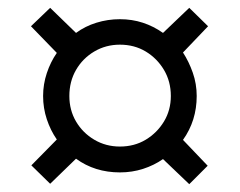

<svg xmlns="http://www.w3.org/2000/svg" viewBox="-20 -598 612 490"><path d="M90 -353Q90 -383 99.5 -411.5Q109 -440 125 -463L59 -531L108 -578L174 -514Q197 -531 226 -540Q255 -549 286 -549Q317 -549 344.5 -540Q372 -531 396 -514L463 -578L511 -531L447 -464Q462 -441 472 -412.5Q482 -384 482 -353Q482 -290 447 -241L510 -175L463 -128L396 -192Q373 -176 345 -167Q317 -158 286 -158Q222 -158 174 -193L108 -129L60 -176L125 -242Q109 -265 99.5 -293.5Q90 -322 90 -353ZM157 -353Q157 -317 174 -288Q191 -259 220.5 -241.5Q250 -224 286 -224Q323 -224 352 -241.5Q381 -259 398.5 -288Q416 -317 416 -353Q416 -390 398.5 -419.5Q381 -449 352 -466.5Q323 -484 286 -484Q250 -484 220.5 -466.5Q191 -449 174 -419.5Q157 -390 157 -353Z"/></svg>

Font: Noto Sans Historical
Style: Regular
Weight: 400
Designer: Monotype Design Team
Foundry: Monotype Imaging Inc.
Version: Version 2.013; ttfautohint (v1.8.4.7-5d5b)